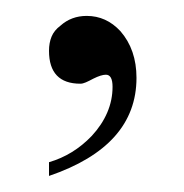

<svg xmlns="http://www.w3.org/2000/svg" viewBox="-20 -93 229 239"><path d="M149.9 3.9Q149.9 88.9 41 126V108.9Q71.3 100.1 94.2 76.2Q106.9 62.5 113.5 47.1Q120.1 31.7 120.1 15.1Q120.1 0 111.8 0Q106 0 96.2 4.9Q90.8 7.8 86.9 9.5Q83 11.2 80.1 11.2Q41 11.2 41 -29.8Q41 -39.6 44.2 -47.4Q47.4 -55.2 55.2 -61Q68.8 -73.2 87.9 -73.2Q112.3 -73.2 129.9 -54.2Q149.9 -31.2 149.9 3.9Z"/></svg>

Font: Scheherazade Urdu
Style: Regular
Weight: 400
Designer: SIL International
Foundry: SIL International
Version: Version 1.005 (build 117/117)